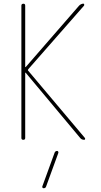

<svg xmlns="http://www.w3.org/2000/svg" viewBox="-20 -750 540 1030"><path d="M94.7 -9.8V-719.7Q94.7 -729.5 105 -730Q115.2 -730.5 115.2 -719.7V-390.6Q115.2 -389.6 116.2 -389.6L118.2 -390.6L404.3 -719.7Q414.1 -729.5 426.8 -730.5Q430.7 -730.5 431.6 -726.6Q432.6 -722.7 430.7 -719.7L131.8 -378.9Q127.9 -374 130.9 -371.1L435.5 -9.8Q437.5 -6.8 436.5 -3.4Q435.5 0 431.6 0Q418 0 410.2 -9.8L118.2 -359.4Q117.2 -360.4 116.2 -360.4Q115.2 -360.4 115.2 -359.4V-9.8Q115.2 0 105 0Q94.7 0 94.7 -9.8ZM272.5 70.3Q275.4 60.5 286.1 59.6Q290 59.6 292 63Q293.9 66.4 293 70.3L227.5 250Q224.6 259.8 213.9 259.8Q210 259.8 208 256.8Q206.1 253.9 207 250Z"/></svg>

Font: Rounded Mgen+ 1mn thin
Style: Regular
Weight: 100
Designer: [Source Han Sans]
Ryoko NISHIZUKA  (kana & ideographs); Paul D. Hunt (Latin, Greek & Cyrillic); Wenlong ZHANG  (bopomofo
Version: Version 1.059.20150602